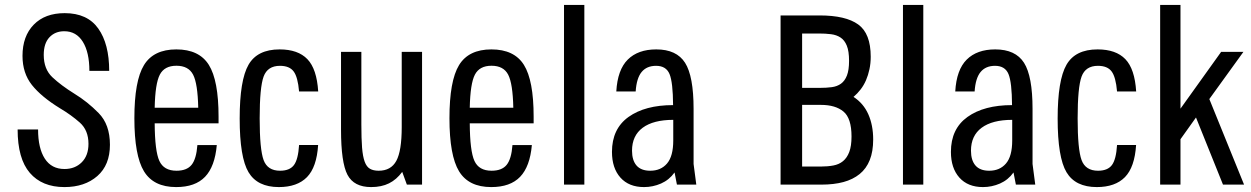

<svg xmlns="http://www.w3.org/2000/svg" viewBox="-20 -750 5084 780"><path d="M51.6 -224Q51.6 -105.4 101.2 -47.7Q150.9 10 241.7 10Q324.1 10 375.4 -34.8Q426.6 -79.6 426.6 -161.9Q426.6 -244.1 380.7 -290.7Q334.9 -337.3 282.3 -369.3Q228.1 -403 192.9 -436.1Q157.7 -469.1 157.7 -527Q157.7 -574 180.9 -598.6Q204 -623.1 241 -623.1Q290 -623.1 316.6 -580.1Q343.1 -537.1 343.1 -462.1H423.6Q423.6 -571.7 379.2 -634.1Q334.9 -696.6 242.9 -696.6Q162.7 -696.6 117.1 -649.8Q71.4 -603 71.4 -523Q71.4 -452.9 109.7 -404.7Q148 -356.6 223.4 -310.3Q269.4 -283 304.4 -251.9Q339.4 -220.7 339.4 -165.6Q339.4 -118 312.1 -90.7Q284.7 -63.4 242 -63.4Q189.3 -63.4 162 -105.6Q134.7 -147.9 134.7 -224Z M867.9 -248.9V-275.9Q867.9 -423.4 828.4 -486.4Q789 -549.3 696.4 -549.3Q603.9 -549.3 564.9 -485.5Q525.9 -421.7 525.9 -269.7Q525.9 -118.1 564.9 -54.1Q603.9 10 695.6 10Q773 10 813 -31.7Q853 -73.4 860.7 -160.7H781.9Q777.6 -104.1 758.3 -80.3Q739 -56.4 696.9 -56.4Q645.7 -56.4 627.4 -96.3Q609.1 -136.1 608.4 -248.9ZM785.3 -312.4H608.4Q610.4 -410.3 629.2 -446.6Q648 -482.9 696.7 -482.9Q745.7 -482.9 764.5 -446.6Q783.3 -410.3 785.3 -312.4Z M1034.9 -269.1Q1034.9 -395.3 1050.9 -438.9Q1066.9 -482.6 1117.4 -482.6Q1156 -482.6 1173 -459.7Q1190 -436.9 1195 -378.3H1272.7Q1267 -469.9 1228.8 -509.6Q1190.6 -549.3 1116.1 -549.3Q1025.4 -549.3 989.6 -486.9Q953.7 -424.6 953.7 -268.3Q953.7 -110.4 989.7 -50.2Q1025.7 10 1112.9 10Q1187.4 10 1227.1 -30.4Q1266.7 -70.9 1272.4 -161H1195Q1191.4 -102.6 1174.2 -79.5Q1157 -56.4 1117.7 -56.4Q1066.9 -56.4 1050.9 -99.7Q1034.9 -143 1034.9 -269.1Z M1448 -539.3H1365.4V-223.3Q1365.4 -89.9 1391.6 -39.9Q1417.9 10 1487.7 10Q1529.9 10 1560.4 -5.2Q1591 -20.4 1614 -51.7L1632.9 0H1694.6V-539.3H1612V-233.7Q1612 -136.9 1590.1 -96.6Q1568.3 -56.4 1518.3 -56.4Q1496.9 -56.4 1483.1 -64.3Q1469.3 -72.1 1461.6 -92.9Q1453.9 -113.6 1450.9 -150.1Q1448 -186.7 1448 -244.1Z M2147.9 -248.9V-275.9Q2147.9 -423.4 2108.4 -486.4Q2069 -549.3 1976.4 -549.3Q1883.9 -549.3 1844.9 -485.5Q1805.9 -421.7 1805.9 -269.7Q1805.9 -118.1 1844.9 -54.1Q1883.9 10 1975.6 10Q2053 10 2093 -31.7Q2133 -73.4 2140.7 -160.7H2061.9Q2057.6 -104.1 2038.3 -80.3Q2019 -56.4 1976.9 -56.4Q1925.7 -56.4 1907.4 -96.3Q1889.1 -136.1 1888.4 -248.9ZM2065.3 -312.4H1888.4Q1890.4 -410.3 1909.2 -446.6Q1928 -482.9 1976.7 -482.9Q2025.7 -482.9 2044.5 -446.6Q2063.3 -410.3 2065.3 -312.4Z M2271.3 -730V0H2353.9V-730Z M2483.7 -378.3H2562.4Q2566 -432.6 2586.7 -457.6Q2607.4 -482.6 2645.3 -482.6Q2686.1 -482.6 2700 -449.1Q2713.9 -415.6 2714.4 -323Q2600.7 -323 2533.4 -274.9Q2466.1 -226.7 2466.1 -133Q2466.1 -67 2500.5 -28.5Q2534.9 10 2596.3 10Q2632.3 10 2665.4 -4.4Q2698.6 -18.9 2720.4 -49.4L2730 0H2808.7L2797.7 -83.9V-307.7Q2797.7 -440.4 2763.1 -494.9Q2728.4 -549.3 2646.1 -549.3Q2571.9 -549.3 2530.3 -507.9Q2488.7 -466.6 2483.7 -378.3ZM2715.1 -263.1V-179.4Q2715.1 -115.3 2689.9 -85.9Q2664.7 -56.4 2621.6 -56.4Q2584.3 -56.4 2565.9 -77.6Q2547.6 -98.7 2547.6 -137.7Q2547.6 -198.9 2590.9 -231Q2634.3 -263.1 2715.1 -263.1Z M3151.1 0H3317.1Q3367.4 0 3406.3 -10.4Q3445.1 -20.9 3472.4 -43Q3499.6 -65.1 3513.4 -99.9Q3527.3 -134.6 3527.3 -183.4Q3527.3 -241 3507.6 -285.6Q3487.9 -330.1 3447.4 -356.4Q3463.3 -369.9 3476.2 -386.6Q3489.1 -403.3 3498.1 -423.9Q3507 -444.6 3512.1 -468.6Q3517.3 -492.6 3517.3 -519.6Q3517.3 -614 3466.5 -650.6Q3415.7 -687.3 3309.7 -687.3H3151.1ZM3238.6 -73.4V-323.9H3314.9Q3374 -323.9 3406.6 -296.8Q3439.3 -269.7 3439.3 -195.4Q3439.3 -156.6 3430.1 -132.5Q3420.9 -108.4 3404.6 -95.2Q3388.4 -82 3365.4 -77.7Q3342.3 -73.4 3314.6 -73.4ZM3238.6 -393V-613.9H3306.6Q3333.3 -613.9 3355.8 -611.1Q3378.3 -608.3 3394.6 -597.6Q3411 -586.9 3420.1 -564.6Q3429.3 -542.3 3429.3 -503Q3429.3 -465 3420.6 -443.1Q3412 -421.1 3396.5 -410Q3381 -398.9 3359.1 -395.9Q3337.1 -393 3310.6 -393Z M3648.3 -730V0H3730.9V-730Z M3860.7 -378.3H3939.4Q3943 -432.6 3963.7 -457.6Q3984.4 -482.6 4022.3 -482.6Q4063.1 -482.6 4077 -449.1Q4090.9 -415.6 4091.4 -323Q3977.7 -323 3910.4 -274.9Q3843.1 -226.7 3843.1 -133Q3843.1 -67 3877.5 -28.5Q3911.9 10 3973.3 10Q4009.3 10 4042.4 -4.4Q4075.6 -18.9 4097.4 -49.4L4107 0H4185.7L4174.7 -83.9V-307.7Q4174.7 -440.4 4140.1 -494.9Q4105.4 -549.3 4023.1 -549.3Q3948.9 -549.3 3907.3 -507.9Q3865.7 -466.6 3860.7 -378.3ZM4092.1 -263.1V-179.4Q4092.1 -115.3 4066.9 -85.9Q4041.7 -56.4 3998.6 -56.4Q3961.3 -56.4 3942.9 -77.6Q3924.6 -98.7 3924.6 -137.7Q3924.6 -198.9 3967.9 -231Q4011.3 -263.1 4092.1 -263.1Z M4357.9 -269.1Q4357.9 -395.3 4373.9 -438.9Q4389.9 -482.6 4440.4 -482.6Q4479 -482.6 4496 -459.7Q4513 -436.9 4518 -378.3H4595.7Q4590 -469.9 4551.8 -509.6Q4513.6 -549.3 4439.1 -549.3Q4348.4 -549.3 4312.6 -486.9Q4276.7 -424.6 4276.7 -268.3Q4276.7 -110.4 4312.7 -50.2Q4348.7 10 4435.9 10Q4510.4 10 4550.1 -30.4Q4589.7 -70.9 4595.4 -161H4518Q4514.4 -102.6 4497.2 -79.5Q4480 -56.4 4440.7 -56.4Q4389.9 -56.4 4373.9 -99.7Q4357.9 -143 4357.9 -269.1Z M4775.7 -730H4693.1V0H4775.7V-184.4L4838.7 -272.7L4948.4 0H5034L4892.9 -347.6L5031.4 -539.3H4940.9L4775.7 -308.6Z"/></svg>

Font: Secuela Black
Style: Regular
Weight: 900
Designer: Fernando Haro
Foundry: deFharo
Version: Version 1.704